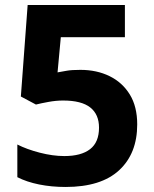

<svg xmlns="http://www.w3.org/2000/svg" viewBox="-20 -734 612 764"><path d="M300 -456Q365 -456 416 -431Q467 -406 496.5 -358Q526 -310 526 -239Q526 -123 454 -56.5Q382 10 241 10Q185 10 135.5 0Q86 -10 49 -29V-159Q86 -140 138 -126.5Q190 -113 236 -113Q303 -113 338.5 -140.5Q374 -168 374 -226Q374 -279 339 -306.5Q304 -334 231 -334Q203 -334 173 -328.5Q143 -323 123 -318L63 -350L90 -714H477V-586H222L209 -446Q226 -449 245.5 -452.5Q265 -456 300 -456Z"/></svg>

Font: Noto Sans Adlam
Style: Regular
Weight: 400
Designer: Mark Jamra, Neil Patel
Foundry: JamraPatel LLC
Version: Version 3.001